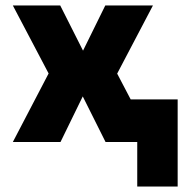

<svg xmlns="http://www.w3.org/2000/svg" viewBox="-20 -520 686 703"><path d="M27 -500H200.5L284 -334.5L365.5 -500H540L409 -250.5L458.5 -156H630.5V163H482.5V0H366.5L283 -167L201.5 0H27L158 -251Z"/></svg>

Font: Overused Grotesk ExtraBold
Style: Regular
Weight: 800
Version: Version 0.004